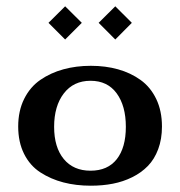

<svg xmlns="http://www.w3.org/2000/svg" viewBox="-20 -588 576 613"><path d="M188 -567.9 241.2 -515.1 188 -461.9 134.8 -515.1ZM348.1 -567.9 400.9 -515.1 348.1 -461.9 294.9 -515.1ZM497.1 -184.1Q497.1 -144 485.1 -111.8Q473.1 -79.6 452.1 -58.1Q431.2 -36.6 402.1 -22.2Q373 -7.8 340.3 -1.5Q307.6 4.9 270 4.9Q222.7 4.9 182.4 -5.6Q142.1 -16.1 108.9 -37.6Q75.7 -59.1 56.9 -96.7Q38.1 -134.3 38.1 -184.1Q38.1 -233.9 57.1 -272.2Q76.2 -310.5 108.9 -333Q141.6 -355.5 182.4 -366.7Q223.1 -377.9 270 -377.9Q316.9 -377.9 356.9 -366.7Q397 -355.5 428.7 -332.8Q460.4 -310.1 478.8 -272Q497.1 -233.9 497.1 -184.1ZM381.8 -183.1Q381.8 -250 352.5 -290Q323.2 -330.1 269 -330.1Q214.8 -330.1 183.8 -289.8Q152.8 -249.5 152.8 -183.1Q152.8 -117.7 183.6 -80.3Q214.4 -43 269 -43Q323.7 -43 352.8 -79.8Q381.8 -116.7 381.8 -183.1Z"/></svg>

Font: Wesal
Style: Regular
Weight: 500
Designer: Ahmed zaza
Foundry: Ahmed zaza
Version: Version 2.01